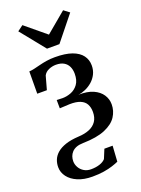

<svg xmlns="http://www.w3.org/2000/svg" viewBox="-196 -916 926 1258"><g transform="rotate(-20 267.0 -287.0)"><path d="M221.5 258.5Q163 258.5 120 240.2Q77 222 53.8 191.2Q30.5 160.5 30.5 123.5Q30.5 96 40.5 71.8Q50.5 47.5 73.2 28Q96 8.5 133.2 -4Q170.5 -16.5 224.5 -19.5Q269 -21.5 301.2 -35Q333.5 -48.5 351 -74.5Q368.5 -100.5 368.5 -139.5Q368.5 -171 356.2 -193.8Q344 -216.5 316 -228.2Q288 -240 242 -239L172.5 -235.5L172 -293.5L213 -292Q242.5 -292 272.2 -303.5Q302 -315 322 -342.2Q342 -369.5 342 -415.5Q342 -443.5 331.8 -465.5Q321.5 -487.5 300.2 -500Q279 -512.5 245.5 -512.5Q219.5 -512.5 195 -501.8Q170.5 -491 159.5 -469.5L133.5 -376H66.5L67.5 -531Q86 -532 106 -536.8Q126 -541.5 148.5 -547.2Q171 -553 197.5 -557.2Q224 -561.5 256 -561.5Q328.5 -561.5 374.8 -544.8Q421 -528 443.2 -498Q465.5 -468 465.5 -428Q465.5 -395 452 -368.2Q438.5 -341.5 416.5 -322.2Q394.5 -303 368.2 -291.5Q342 -280 317 -277Q379 -279 419.8 -260.8Q460.5 -242.5 480.8 -211.8Q501 -181 501 -144.5Q501 -98.5 475.8 -59.5Q450.5 -20.5 392.8 4Q335 28.5 238.5 30.5Q210 31 190.8 38.5Q171.5 46 159.5 59Q147.5 72 142 87.8Q136.5 103.5 136.5 121Q136.5 143 148 163.8Q159.5 184.5 180.5 197.2Q201.5 210 229 210Q263.5 210 290.2 201Q317 192 330.5 176L356.5 113H414L407 222Q389.5 230 363.2 238.5Q337 247 301.8 252.8Q266.5 258.5 221.5 258.5ZM227.5 -631.5 89.5 -802.5 128.5 -831.5 271 -713.5 412.5 -832 451.5 -802.5 314 -631.5Z"/></g></svg>

Font: Merriweather 36pt SemiBold
Style: Regular
Weight: 600
Version: Version 2.100